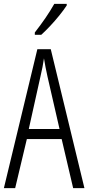

<svg xmlns="http://www.w3.org/2000/svg" viewBox="-20 -967 454 987"><path d="M356 0 297 -252H118L58 0H0L172 -714H241L414 0ZM224 -574Q218 -600 214 -622Q210 -644 206 -667Q200 -624 188 -574L128 -304H286ZM323 -939Q308 -916 285 -887.5Q262 -859 237 -832.5Q212 -806 192 -788H159V-800Q190 -840 214 -875Q238 -910 259 -947H323Z"/></svg>

Font: Noto Sans Sinhala ExtraCondensed Light
Style: Regular
Weight: 300
Width: 2
Designer: Jelle Bosma - Monotype Design Team
Foundry: Monotype Imaging Inc.
Version: Version 2.006; ttfautohint (v1.8.4.7-5d5b)